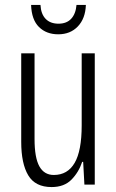

<svg xmlns="http://www.w3.org/2000/svg" viewBox="-20 -748 472 778"><path d="M364 -532V0H322L317 -92H313Q299 -50 269.5 -20Q240 10 189 10Q123 10 94.5 -37.5Q66 -85 66 -173V-532H120V-185Q120 -109 139.5 -74Q159 -39 198 -39Q254 -39 282.5 -88Q311 -137 311 -240V-532ZM328 -728Q326 -673 295.5 -641Q265 -609 216 -609Q168 -609 138 -638.5Q108 -668 106 -728H144Q146 -691 165 -671.5Q184 -652 217 -652Q250 -652 268.5 -672Q287 -692 290 -728Z"/></svg>

Font: Noto Sans Gurmukhi ExtraCondensed Light
Style: Regular
Weight: 300
Width: 2
Designer: Jelle Bosma - Monotype Design Team
Foundry: Monotype Imaging Inc.
Version: Version 2.004; ttfautohint (v1.8.4.7-5d5b)